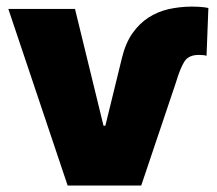

<svg xmlns="http://www.w3.org/2000/svg" viewBox="-20 -573 669 593"><path d="M416.2 0H188.9L5.7 -545.5H211.6L299.7 -184.7H305.4L356.5 -393.5Q367.5 -439.3 388.8 -469.8Q410.2 -500.4 438.4 -518.6Q466.6 -536.9 500.2 -544.6Q533.7 -552.2 569.6 -552.6Q604.8 -552.6 623.6 -548.3L617.9 -400.6Q611.2 -403.4 593.8 -403.4Q562.9 -403.4 549.7 -383.2Q536.6 -362.9 523.1 -317.5Z"/></svg>

Font: Linik Sans Black
Style: Regular
Weight: 900
Designer: Fonts by Rasmus Andersson / Changes by Cristiano Sobral with parts from Marc Monis
Foundry: rsms
Version: Version 3.020; ttfautohint (v1.6)